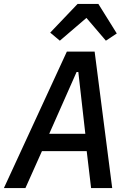

<svg xmlns="http://www.w3.org/2000/svg" viewBox="-38 -962 658 982"><path d="M535.9 0 446 -698.2H304L-18.1 0H92L176.5 -188.9H405.5L427.9 0ZM213.8 -277.7 353.7 -593.8H362.6L398.4 -277.7ZM218.8 -795.1 268.1 -753.9 404.1 -870.4 503.6 -753.9 559.3 -790.8 465.2 -941.8H358.7Z"/></svg>

Font: Margiela Mono Italic Medium It
Style: Regular
Weight: 500
Designer: Mike Abbink, Paul van der Laan, Pieter van Rosmalen
Foundry: Bold Monday
Version: Version 2.003 2021